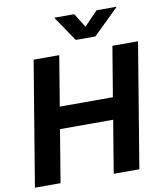

<svg xmlns="http://www.w3.org/2000/svg" viewBox="-100 -1026 944 1106"><g transform="rotate(-10 372.5 -472.5)"><path d="M13.7 0 134.3 -727.5H284.2L235.8 -435.1H546.4L595.2 -727.5H745.1L624.5 0H474.6L525.4 -307.1H214.4L163.6 0ZM410.2 -944.8 461.4 -862.8 541 -944.8H657.7V-943.8L507.8 -797.4H393.1L293.9 -943.8V-944.8Z"/></g></svg>

Font: Inter 28pt
Style: Bold Italic
Weight: 700
Italic angle: -9.3988°
Designer: Rasmus Andersson
Foundry: rsms
Version: Version 4.001;git-66647c0bb